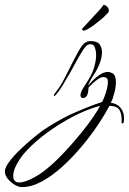

<svg xmlns="http://www.w3.org/2000/svg" viewBox="-216 -450 527 785"><path d="M-126 315Q-140 315 -156.5 305Q-173 295 -184.5 280.5Q-196 266 -196 251Q-196 235 -178 211Q-160 187 -134 162Q-108 137 -82.5 116Q-57 95 -42 84Q-11 63 15.5 48Q42 33 68 20Q94 8 132 -7.5Q170 -23 201 -33Q208 -44 215.5 -67Q223 -90 224 -104Q225 -107 225 -110Q225 -113 225 -115Q225 -129 218.5 -132Q212 -135 205 -135Q196 -135 178.5 -122Q161 -109 146 -92Q146 -84 145 -79Q144 -74 143 -69Q141 -59 135 -54Q129 -49 124 -49Q113 -49 113 -62Q113 -67 118 -79Q122 -87 133 -104Q144 -121 148 -128Q162 -151 169.5 -177Q177 -203 177 -225Q177 -242 171 -257.5Q165 -273 146 -268Q137 -266 124.5 -247Q112 -228 97.5 -201.5Q83 -175 68 -148Q52 -120 38 -97.5Q24 -75 13 -63Q7 -57 6 -57Q4 -57 4.5 -60.5Q5 -64 7 -67Q30 -94 50 -134Q70 -174 86 -205Q105 -243 119 -262.5Q133 -282 155 -282Q181 -282 191 -269Q201 -256 201 -236Q201 -214 190.5 -188Q180 -162 168 -145Q159 -133 151 -116Q143 -99 143 -99Q170 -130 189.5 -143Q209 -156 225 -156Q233 -156 243 -151Q251 -147 254.5 -137Q258 -127 258 -115Q258 -102 255.5 -87.5Q253 -73 249 -62Q246 -50 242.5 -41.5Q239 -33 237 -30Q264 -26 277.5 -8.5Q291 9 291 32Q291 36 291 40Q291 44 290 48Q289 55 284.5 54.5Q280 54 281 48Q283 22 274 2.5Q265 -17 231 -17Q213 18 183.5 62Q154 106 116.5 150.5Q79 195 37.5 232.5Q-4 270 -46 292.5Q-88 315 -126 315ZM-137 296Q-113 296 -72 273Q-43 257 -10 228Q23 199 55.5 163.5Q88 128 116.5 93Q145 58 165 28.5Q185 -1 193 -17Q166 -11 126 6Q86 23 41.5 49.5Q-3 76 -45 109Q-87 142 -119 179Q-137 201 -149.5 225.5Q-162 250 -162 269Q-162 296 -137 296ZM126 -325Q120 -325 120 -330Q120 -335 125 -338Q133 -346 148.5 -363.5Q164 -381 174 -391Q180 -397 189.5 -407.5Q199 -418 205 -427Q208 -432 213 -429Q219 -426 224 -420.5Q229 -415 229 -407Q229 -400 224 -396Q214 -386 207 -379Q200 -372 184 -360Q167 -346 150.5 -335.5Q134 -325 127 -325Z"/></svg>

Font: The Nautigal
Style: Regular
Weight: 400
Designer: Robert E. Leuschke
Foundry: Robert E. Leuschke
Version: Version 1.100; ttfautohint (v1.8.3)